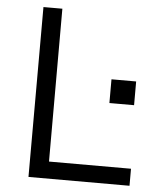

<svg xmlns="http://www.w3.org/2000/svg" viewBox="-52 -768 682 814"><g transform="rotate(5 289.0 -361.5)"><path d="M100 -723H180.5V-72.5H529.5V0H99.5ZM519 -443V-342H414V-443Z"/></g></svg>

Font: Public Sans Light
Style: Regular
Weight: 300
Designer: The Public Sans Project Authors: Dan O. Williams and USWDS (Libre Franklin designed by Pablo Impallari and Rodrigo Fuenz
Version: Version 1.007